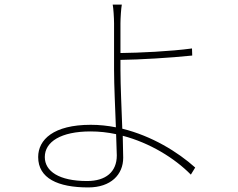

<svg xmlns="http://www.w3.org/2000/svg" viewBox="-20 -789 1040 840"><path d="M488 -202 491 -109C491 -37 443 3 361 3C238 3 176 -40 176 -102C176 -169 247 -214 376 -214C414 -214 451 -210 488 -202ZM513 -769H473C476 -756 479 -710 479 -687C479 -644 479 -539 479 -483C479 -415 484 -316 487 -232C451 -239 415 -243 377 -243C214 -243 147 -178 147 -102C147 -9 233 31 366 31C465 31 519 -25 519 -99L517 -195C635 -164 743 -98 815 -25L834 -56C758 -124 645 -194 515 -226C512 -313 507 -414 507 -483V-527C591 -528 726 -536 821 -546L820 -577C724 -564 589 -558 507 -557V-687C507 -708 510 -755 513 -769Z"/></svg>

Font: Harano Aji Gothic K1 ExtraLight
Style: Regular
Weight: 250
Foundry: Masamichi Hosoda
Version: HaranoAjiGothicK1-ExtraLight version 20230610;ttx 4.39.4